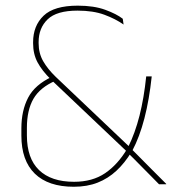

<svg xmlns="http://www.w3.org/2000/svg" viewBox="-20 -668 624 696"><path d="M556.5 0Q544 -13 529 -28Q514 -43 498.8 -58.5Q483.5 -74 469.5 -88.2Q455.5 -102.5 444.5 -113L440 -118.5L167 -377.5L164 -380.5Q132.5 -411.5 116.2 -441.8Q100 -472 100 -511V-515Q100 -574.5 138 -611Q176 -647.5 262 -647.5Q320.5 -647.5 361.5 -632.5Q402.5 -617.5 425 -600L428 -579Q399 -599.5 358.5 -614.5Q318 -629.5 261 -629.5Q185.5 -629.5 152.8 -598Q120 -566.5 120 -515.5V-511.5Q120 -475 136.5 -446.2Q153 -417.5 182 -389.5L449.5 -135.5L454 -130.5Q465 -119.5 477.5 -107Q490 -94.5 503.2 -81Q516.5 -67.5 530.2 -53.8Q544 -40 557.2 -26.8Q570.5 -13.5 582.5 -1.5V0ZM247.5 9Q155 9 106.2 -38.5Q57.5 -86 57.5 -176.5V-203Q57.5 -267 82 -314Q106.5 -361 169 -390L181.5 -375.5Q125 -351 101.2 -309.8Q77.5 -268.5 77.5 -204.5V-177Q77.5 -94 121.5 -51.5Q165.5 -9 248.5 -9Q315 -9 361 -40.2Q407 -71.5 441 -128.5L445 -136Q469.5 -185 485.8 -249Q502 -313 510 -391H530Q521 -306.5 503.5 -239Q486 -171.5 459.5 -121.5L456.5 -117Q432.5 -77.5 402.2 -49.2Q372 -21 334 -6Q296 9 247.5 9Z"/></svg>

Font: Anek Bangla Medium Thin
Style: Regular
Weight: 250
Version: Version 1.003